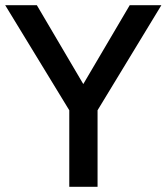

<svg xmlns="http://www.w3.org/2000/svg" viewBox="-30 -720 642 740"><path d="M592 -700 346 -295V0H237V-295L-10 -700H112L291 -396L470 -700Z"/></svg>

Font: Cabin Medium
Style: Regular
Weight: 500
Designer: Pablo Impallari
Foundry: Pablo Impallari. http://www.impallari.com Igino Marini. http://www.ikern.com
Version: Version 2.200